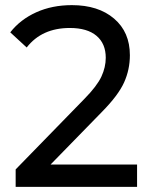

<svg xmlns="http://www.w3.org/2000/svg" viewBox="-20 -728 599 748"><path d="M514 -87H177L378 -293C420 -335.7 448.5 -373.7 463.5 -407C478.5 -440.3 486 -475.7 486 -513C486 -573 465.5 -620.5 424.5 -655.5C383.5 -690.5 328.7 -708 260 -708C208.7 -708 162.3 -698.7 121 -680C79.7 -661.3 46 -635.3 20 -602L84 -543C123.3 -593.7 179.3 -619 252 -619C297.3 -619 332 -608.8 356 -588.5C380 -568.2 392 -539.7 392 -503C392 -478.3 386.3 -453.8 375 -429.5C363.7 -405.2 341.7 -376.3 309 -343L41 -68V0H514Z"/></svg>

Font: Rookery
Style: Regular
Weight: 400
Designer: Ryan Kimball / Julieta Ulanovsky
Foundry: Motorola Mobility LLC.
Version: Version 1.0